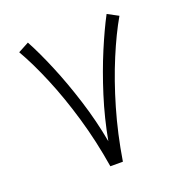

<svg xmlns="http://www.w3.org/2000/svg" viewBox="-117 -740 808 844"><g transform="rotate(-20 287.0 -317.5)"><path d="M257.8 0Q237.8 -124 204.8 -236.6Q171.9 -349.1 132.3 -443.8Q92.8 -538.6 52.7 -607.9L103 -634.8Q135.3 -575.2 170.7 -490.5Q206.1 -405.8 237.3 -306.9Q268.6 -208 287.1 -106.4Q305.7 -208 336.9 -306.9Q368.2 -405.8 403.8 -490.5Q439.5 -575.2 471.2 -634.8L521.5 -607.9Q481.4 -538.6 441.9 -443.8Q402.3 -349.1 369.4 -236.6Q336.4 -124 316.4 0Z"/></g></svg>

Font: Vazirmatn RD FD ExtraLight
Style: Regular
Weight: 200
Designer: Saber Rastikerdar
Foundry: Saber Rastikerdar
Version: Version 33.003